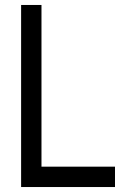

<svg xmlns="http://www.w3.org/2000/svg" viewBox="-20 -753 520 773"><path d="M147 -82H443V0H65V-733H147Z"/></svg>

Font: Kreadon
Style: Regular
Weight: 400
Designer: kohakuno
Foundry: StudioGnu
Version: Version 1.000;Glyphs 3.1.2 (3151)